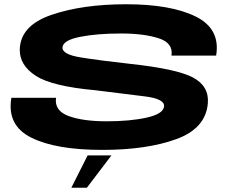

<svg xmlns="http://www.w3.org/2000/svg" viewBox="-20 -702 1098 903"><path d="M315.5 181H388.5L504 29H392ZM461 3Q669.5 3 808.8 -47.5Q948 -98 957.5 -216.5Q964 -297 887.5 -337.5Q811 -378 593.5 -401.5Q449 -417.5 359.5 -432Q270 -446.5 274 -480.5Q278.5 -513.5 358 -529Q437.5 -544.5 550 -544.5Q656 -544.5 725.8 -522.2Q795.5 -500 786.5 -440.5H996.5Q1017.5 -566.5 900.5 -624.2Q783.5 -682 573.5 -682Q367.5 -682 221.8 -632Q76 -582 73 -469.5Q71.5 -395.5 147.8 -345.8Q224 -296 429 -277.5Q568.5 -260.5 662.5 -248.5Q756.5 -236.5 751.5 -200.5Q747 -166 669.5 -148.8Q592 -131.5 481.5 -131.5Q369.5 -131.5 302.2 -156.5Q235 -181.5 243.5 -242H33.5Q11.5 -112.5 126.8 -54.8Q242 3 461 3Z"/></svg>

Font: Anybody ExtraExpanded
Style: Bold Italic
Weight: 700
Width: 8
Italic angle: -10°
Version: Version 1.113;gftools[0.9.25]